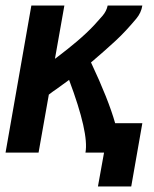

<svg xmlns="http://www.w3.org/2000/svg" viewBox="-34 -550 554 692"><path d="M319 122 341 0H274Q287 -70 215 -262Q193 -246 171 -230Q156 -220 142 -209L105 0H-14L79 -530H198L164 -338L176 -347Q193 -360 210 -373.5Q227 -387 243.5 -401Q260 -415 276 -430Q292 -445 306.5 -460.5Q321 -476 335.5 -493Q350 -510 354 -530H479Q475 -504 457 -482.5Q439 -461 420.5 -441Q402 -421 382 -402.5Q362 -384 341.5 -366Q321 -348 300 -330L294 -325Q357 -191 381 -106H479L439 122Z"/></svg>

Font: Iosevka SS08
Style: Bold Italic
Weight: 700
Italic angle: -10°
Monospace: yes
Designer: Belleve Invis
Foundry: Belleve Invis
Version: 2.1.0; ttfautohint (v1.8.2)